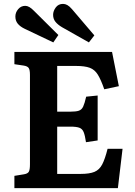

<svg xmlns="http://www.w3.org/2000/svg" viewBox="-20 -967 694 987"><path d="M54 0V-63L103 -71Q122 -74 128 -84Q134 -94 134 -122V-582Q134 -608 127.5 -617.5Q121 -627 101 -630L54 -637V-700H556L591 -524L516 -508Q499 -557 483 -583Q467 -609 441.5 -618.5Q416 -628 371 -628H274V-393H343Q371 -393 385.5 -398Q400 -403 407.5 -419Q415 -435 423 -470L482 -476V-245L422 -236Q417 -271 410 -288Q403 -305 387.5 -310.5Q372 -316 342 -316H274V-73H395Q440 -73 465.5 -83.5Q491 -94 505.5 -122Q520 -150 533 -202H610L586 0ZM437 -749 299 -827Q277 -840 265 -855Q253 -870 253 -891Q253 -910 266.5 -928.5Q280 -947 304 -947Q315 -947 326 -941Q337 -935 350 -920L465 -785ZM254 -749 107 -819Q84 -830 71.5 -845Q59 -860 59 -882Q59 -903 73.5 -920Q88 -937 110 -937Q130 -937 155 -911L280 -787Z"/></svg>

Font: Literata 12pt SemiBold
Style: Regular
Weight: 600
Designer: Latin by Veronika Burian and Jose Scaglione. Greek by Irene Vlachou. Cyrillic by Vera Evstafieva.
Foundry: TypeTogether
Version: Version 3.002